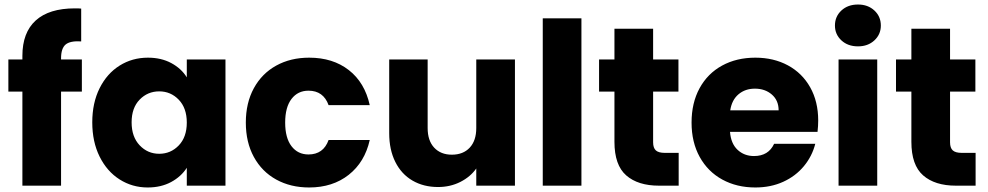

<svg xmlns="http://www.w3.org/2000/svg" viewBox="-20 -821 4367 849"><path d="M342 -416H250V0H79V-416H17V-558H79V-574Q79 -677 138 -730.5Q197 -784 311 -784Q330 -784 339 -783V-638Q290 -641 270 -624Q250 -607 250 -563V-558H342Z M634 -566Q693 -566 737.5 -542Q782 -518 806 -479V-558H977V0H806V-79Q781 -40 736.5 -16Q692 8 633 8Q565 8 509 -27.5Q453 -63 420.5 -128.5Q388 -194 388 -280Q388 -366 420.5 -431Q453 -496 509 -531Q565 -566 634 -566ZM684 -417Q633 -417 597.5 -380.5Q562 -344 562 -280Q562 -216 597.5 -178.5Q633 -141 684 -141Q735 -141 770.5 -178Q806 -215 806 -279Q806 -343 770.5 -380Q735 -417 684 -417Z M1347 -566Q1452 -566 1522.5 -511Q1593 -456 1615 -356H1433Q1410 -420 1344 -420Q1297 -420 1269 -383.5Q1241 -347 1241 -279Q1241 -211 1269 -174.5Q1297 -138 1344 -138Q1410 -138 1433 -202H1615Q1593 -104 1522 -48Q1451 8 1347 8Q1265 8 1201.5 -27Q1138 -62 1102.5 -127Q1067 -192 1067 -279Q1067 -366 1102.5 -431Q1138 -496 1201.5 -531Q1265 -566 1347 -566Z M2257 -558V0H2086V-76Q2060 -39 2015.5 -16.5Q1971 6 1917 6Q1853 6 1804 -22.5Q1755 -51 1728 -105Q1701 -159 1701 -232V-558H1871V-255Q1871 -199 1900 -168Q1929 -137 1978 -137Q2028 -137 2057 -168Q2086 -199 2086 -255V-558Z M2551 -740V0H2380V-740Z M2981 -145V0H2894Q2801 0 2749 -45.5Q2697 -91 2697 -194V-416H2629V-558H2697V-694H2868V-558H2980V-416H2868V-192Q2868 -167 2880 -156Q2892 -145 2920 -145Z M3595 -238H3208Q3212 -186 3241.5 -158.5Q3271 -131 3314 -131Q3378 -131 3403 -185H3585Q3571 -130 3534.5 -86Q3498 -42 3443 -17Q3388 8 3320 8Q3238 8 3174 -27Q3110 -62 3074 -127Q3038 -192 3038 -279Q3038 -366 3073.5 -431Q3109 -496 3173 -531Q3237 -566 3320 -566Q3401 -566 3464 -532Q3527 -498 3562.5 -435Q3598 -372 3598 -288Q3598 -264 3595 -238ZM3423 -333Q3423 -377 3393 -403Q3363 -429 3318 -429Q3275 -429 3245.5 -404Q3216 -379 3209 -333Z M3672 -708Q3672 -748 3700.5 -774.5Q3729 -801 3774 -801Q3818 -801 3846.5 -774.5Q3875 -748 3875 -708Q3875 -669 3846.5 -642.5Q3818 -616 3774 -616Q3729 -616 3700.5 -642.5Q3672 -669 3672 -708ZM3859 -558V0H3688V-558Z M4294 -145V0H4207Q4114 0 4062 -45.5Q4010 -91 4010 -194V-416H3942V-558H4010V-694H4181V-558H4293V-416H4181V-192Q4181 -167 4193 -156Q4205 -145 4233 -145Z"/></svg>

Font: IBM-Poppins
Style: Poppins-Bold
Weight: 700
Designer: Mike Abbink, Paul van der Laan, Pieter van Rosmalen, Ben Mitchell, Mark Frömberg
Foundry: Bold Monday
Version: Version 1.1